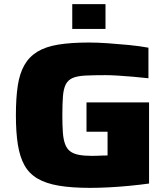

<svg xmlns="http://www.w3.org/2000/svg" viewBox="-20 -902 809 930"><path d="M417 8Q328 8 265.5 -2.5Q203 -13 162 -37Q121 -61 98.5 -101.5Q76 -142 66.5 -201.5Q57 -261 57 -344Q57 -427 66 -486.5Q75 -546 98 -586.5Q121 -627 161 -651.5Q201 -676 262.5 -686Q324 -696 411 -696Q452 -696 502.5 -692.5Q553 -689 604.5 -684Q656 -679 699 -671V-523Q662 -527 622.5 -530.5Q583 -534 548.5 -536Q514 -538 492 -538Q433 -538 394 -536Q355 -534 332.5 -524.5Q310 -515 299 -494Q288 -473 285 -436.5Q282 -400 282 -344Q282 -295 284.5 -260.5Q287 -226 295.5 -203.5Q304 -181 320 -169Q336 -157 362 -152Q388 -147 427 -147Q435 -147 448.5 -147.5Q462 -148 476 -148.5Q490 -149 501 -149V-264H399V-406H702V-13Q659 -7 607.5 -2Q556 3 506.5 5.5Q457 8 417 8ZM330 -762V-882H491V-762Z"/></svg>

Font: Saira Expanded ExtraBold
Style: Regular
Weight: 800
Width: 7
Designer: Hector Gatti with collaboration of the Omnibus-Type team
Foundry: Omnibus-Type
Version: Version 1.101